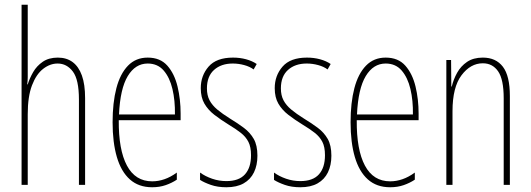

<svg xmlns="http://www.w3.org/2000/svg" viewBox="-20 -780 2240 810"><path d="M97 -492Q97 -469 97 -455Q97 -441 95 -424H97Q105 -450 120 -476Q135 -502 160.5 -519.5Q186 -537 224 -537Q261 -537 286.5 -518Q312 -499 325.5 -461.5Q339 -424 339 -366V0H313V-360Q313 -444 287.5 -478Q262 -512 223 -512Q191 -512 162 -489.5Q133 -467 115 -420Q97 -373 97 -298V0H71V-760H97Z M603 -537Q656 -537 686 -503Q716 -469 729 -415Q742 -361 742 -301V-273H481Q480 -148 515.5 -81.5Q551 -15 622 -15Q648 -15 674 -24Q700 -33 726 -52V-22Q705 -8 679 1Q653 10 622 10Q565 10 528 -23Q491 -56 473 -117.5Q455 -179 455 -264Q455 -347 471 -408Q487 -469 520 -503Q553 -537 603 -537ZM603 -512Q551 -512 519 -459Q487 -406 482 -297H718Q719 -356 707.5 -404.5Q696 -453 670.5 -482.5Q645 -512 603 -512Z M1066 -123Q1066 -83 1051.5 -53Q1037 -23 1008 -6.5Q979 10 935 10Q898 10 869.5 0Q841 -10 824 -21V-52Q846 -36 875 -26Q904 -16 935 -16Q988 -16 1013.5 -44.5Q1039 -73 1039 -125Q1039 -160 1028 -181.5Q1017 -203 996 -219.5Q975 -236 945 -254Q911 -275 884.5 -295.5Q858 -316 842.5 -342.5Q827 -369 827 -408Q827 -461 860 -499Q893 -537 963 -537Q992 -537 1018 -530Q1044 -523 1063 -510L1050 -487Q1034 -499 1010 -505.5Q986 -512 962 -512Q913 -512 883 -485Q853 -458 853 -407Q853 -378 864 -357Q875 -336 896.5 -318Q918 -300 950 -280Q983 -260 1009 -240.5Q1035 -221 1050.5 -194Q1066 -167 1066 -123Z M1378 -123Q1378 -83 1363.5 -53Q1349 -23 1320 -6.5Q1291 10 1247 10Q1210 10 1181.5 0Q1153 -10 1136 -21V-52Q1158 -36 1187 -26Q1216 -16 1247 -16Q1300 -16 1325.5 -44.5Q1351 -73 1351 -125Q1351 -160 1340 -181.5Q1329 -203 1308 -219.5Q1287 -236 1257 -254Q1223 -275 1196.5 -295.5Q1170 -316 1154.5 -342.5Q1139 -369 1139 -408Q1139 -461 1172 -499Q1205 -537 1275 -537Q1304 -537 1330 -530Q1356 -523 1375 -510L1362 -487Q1346 -499 1322 -505.5Q1298 -512 1274 -512Q1225 -512 1195 -485Q1165 -458 1165 -407Q1165 -378 1176 -357Q1187 -336 1208.5 -318Q1230 -300 1262 -280Q1295 -260 1321 -240.5Q1347 -221 1362.5 -194Q1378 -167 1378 -123Z M1607 -537Q1660 -537 1690 -503Q1720 -469 1733 -415Q1746 -361 1746 -301V-273H1485Q1484 -148 1519.5 -81.5Q1555 -15 1626 -15Q1652 -15 1678 -24Q1704 -33 1730 -52V-22Q1709 -8 1683 1Q1657 10 1626 10Q1569 10 1532 -23Q1495 -56 1477 -117.5Q1459 -179 1459 -264Q1459 -347 1475 -408Q1491 -469 1524 -503Q1557 -537 1607 -537ZM1607 -512Q1555 -512 1523 -459Q1491 -406 1486 -297H1722Q1723 -356 1711.5 -404.5Q1700 -453 1674.5 -482.5Q1649 -512 1607 -512Z M2017 -537Q2072 -537 2101.5 -498.5Q2131 -460 2131 -375V0H2105V-365Q2105 -445 2081.5 -479Q2058 -513 2017 -513Q1965 -513 1927 -462.5Q1889 -412 1889 -311V0H1863V-527H1883L1884 -415H1886Q1893 -445 1908.5 -473Q1924 -501 1950.5 -519Q1977 -537 2017 -537Z"/></svg>

Font: Noto Sans Khmer ExtraCondensed Thin
Style: Regular
Weight: 250
Width: 2
Designer: Danh Hong and the Monotype Design Team
Foundry: Monotype Imaging Inc.
Version: Version 2.004